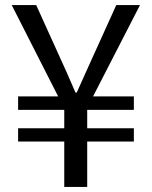

<svg xmlns="http://www.w3.org/2000/svg" viewBox="-20 -733 595 753"><path d="M232 0V-178H51V-230H232V-302H51V-355H208L26 -713H122L209 -521Q226 -484 242.5 -447Q259 -410 276 -370H281Q299 -410 315.5 -447Q332 -484 349 -521L436 -713H529L345 -355H505V-302H322V-230H505V-178H322V0Z"/></svg>

Font: Chocolate Classical Sans
Style: Regular
Weight: 400
Designer: 田海東、宇文滿月
Foundry: Moonlit Owen
Version: Version 1.001